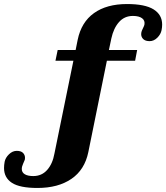

<svg xmlns="http://www.w3.org/2000/svg" viewBox="-211 -746 824 952"><path d="M593 -624Q593 -611 590 -596Q586 -576 569 -559Q552 -542 531 -542Q510 -542 499.5 -552Q489 -562 489 -577Q489 -583 490 -586Q491 -592 497 -604Q503 -616 505 -623Q509 -644 493.5 -655.5Q478 -667 448 -667Q406 -667 379 -636.5Q352 -606 341 -555L329 -498H469L459 -445H319L227 8Q209 96 143 141Q77 186 -25 186Q-113 186 -152 160.5Q-191 135 -191 87Q-191 73 -188 56Q-184 36 -166.5 19Q-149 2 -128 2Q-107 2 -97 12Q-87 22 -87 37Q-87 43 -88 46Q-90 52 -96.5 66Q-103 80 -103 92Q-103 109 -88 118Q-73 127 -46 127Q-4 127 23 96.5Q50 66 59 15L153 -445H64L75 -498H164L174 -548Q192 -636 255 -681Q318 -726 419 -726Q508 -726 550.5 -699.5Q593 -673 593 -624Z"/></svg>

Font: Trirong ExtraBold
Style: Italic
Weight: 800
Italic angle: -12°
Designer: Katatrad Team
Foundry: CadsonDemak
Version: Version 1.001